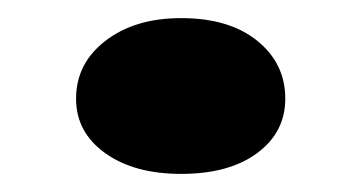

<svg xmlns="http://www.w3.org/2000/svg" viewBox="-20 -435 397 212"><path d="M64 -326Q64 -365 96.5 -390Q129 -415 180 -415Q233 -415 264 -390Q295 -365 295 -326Q295 -289 264 -266Q233 -243 180 -243Q128 -243 96 -266Q64 -289 64 -326Z"/></svg>

Font: BioRhyme Expanded ExtraBold
Style: Regular
Weight: 800
Width: 7
Designer: Aoife Mooney
Foundry: Aoife Mooney Type
Version: Version 1.001